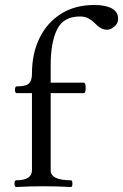

<svg xmlns="http://www.w3.org/2000/svg" viewBox="-20 -746 493 769"><path d="M45 3Q38 3 38 -10.5Q38 -24 45 -24Q108 -24 108 -64V-373H47Q40 -373 40 -386.5Q40 -400 47 -400Q82 -400 95 -411Q108 -422 108 -451Q108 -532 138.5 -594Q169 -656 225 -691Q281 -726 357 -726Q402 -726 427.5 -712.5Q453 -699 453 -670Q453 -652 438 -639.5Q423 -627 410 -627Q394 -627 382 -634.5Q370 -642 359 -654Q348 -665 334 -672.5Q320 -680 300 -680Q234 -680 208.5 -628Q183 -576 183 -485V-415H316Q321 -415 322.5 -404.5Q324 -394 322.5 -383.5Q321 -373 316 -373H183V-64Q183 -24 264 -24Q270 -24 270 -10.5Q270 3 264 3Q207 0 154 0Q101 0 45 3Z"/></svg>

Font: Junicode SmExp
Style: Regular
Weight: 400
Width: 6
Designer: Peter S. Baker
Version: Version 2.205; ttfautohint (v1.8.4)